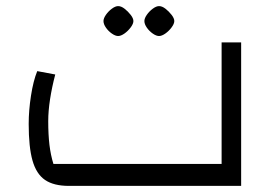

<svg xmlns="http://www.w3.org/2000/svg" viewBox="-20 -609 916 629"><path d="M206 0Q156 0 127.5 -19.5Q99 -39 86.5 -83Q74 -127 74 -203Q74 -247 81.5 -295.5Q89 -344 102 -376L161 -365Q150 -323 144 -284Q138 -245 138 -212Q138 -168 142 -134.5Q146 -101 155 -72H706V-470H770V0ZM367 -491Q358 -491 346.5 -499Q335 -507 327 -518.5Q319 -530 319 -540Q319 -549 327 -560.5Q335 -572 346.5 -580.5Q358 -589 367 -589Q377 -589 388 -580.5Q399 -572 408 -560.5Q417 -549 417 -540Q417 -531 408 -519Q399 -507 387.5 -499Q376 -491 367 -491ZM501 -491Q492 -491 480.5 -499Q469 -507 461 -518.5Q453 -530 453 -540Q453 -549 461 -560.5Q469 -572 480.5 -580.5Q492 -589 501 -589Q511 -589 522 -580.5Q533 -572 542 -560.5Q551 -549 551 -540Q551 -531 542 -519Q533 -507 521.5 -499Q510 -491 501 -491Z"/></svg>

Font: Changa Light
Style: Regular
Weight: 300
Designer: Eduardo Rodriguez Tunni
Foundry: Eduardo Rodriguez Tunni
Version: Version 3.002; ttfautohint (v1.8.2)